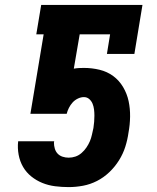

<svg xmlns="http://www.w3.org/2000/svg" viewBox="-20 -755 640 783"><path d="M260 8Q232 8 204.5 4.5Q177 1 152.5 -9Q128 -19 107.5 -35.5Q87 -52 74 -74.5Q61 -97 56 -124Q51 -151 54 -178V-179H201L200 -173Q200 -161 203.5 -149Q207 -137 215 -128.5Q223 -120 235 -116Q247 -112 260 -112Q274 -112 287.5 -116.5Q301 -121 312.5 -131Q324 -141 332.5 -153.5Q341 -166 346.5 -179Q352 -192 355 -206Q358 -220 361 -233Q363 -246 364 -258.5Q365 -271 365 -283.5Q365 -296 363.5 -308.5Q362 -321 357.5 -332Q353 -343 344 -351Q335 -359 322 -359Q310 -359 297.5 -353Q285 -347 276 -337Q267 -327 261 -315Q255 -303 252 -291H104L158 -615H128L148 -735H561L528 -535H416L429 -615H305L281 -475Q292 -477 302 -477.5Q312 -478 322 -478Q355 -478 386 -470.5Q417 -463 441.5 -445Q466 -427 482 -400Q498 -373 504.5 -342.5Q511 -312 510.5 -279Q510 -246 504 -214Q500 -185 491 -156.5Q482 -128 465.5 -101.5Q449 -75 426 -53Q403 -31 375.5 -17Q348 -3 318.5 2.5Q289 8 260 8Z"/></svg>

Font: Iosevka Slab HvExObl
Style: Regular
Weight: 900
Width: 7
Italic angle: -9°
Monospace: yes
Designer: Belleve Invis
Foundry: Belleve Invis
Version: Version 11.1.1; ttfautohint (v1.8.3)